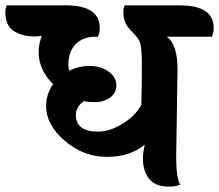

<svg xmlns="http://www.w3.org/2000/svg" viewBox="-103 -689 817 716"><path d="M559 -431 554 -105Q554 -25 569 0Q552 7 527 7Q476 7 453 -22.5Q430 -52 430 -97Q430 -120 437 -150Q383 -104 295.5 -104Q208 -104 138.5 -164Q69 -224 69 -293Q69 -338 95 -375Q41 -429 41 -495Q41 -525 53 -555Q37 -553 26 -553Q-20 -553 -51.5 -573.5Q-83 -594 -83 -642Q-83 -659 -78 -669H143Q269 -669 269 -584Q269 -566 262 -552H252Q206 -552 179 -524Q152 -496 152 -449Q152 -437 155 -425Q190 -443 231.5 -443Q273 -443 302 -422Q331 -401 331 -371Q331 -341 306.5 -324.5Q282 -308 254.5 -308Q227 -308 210 -312Q180 -291 180 -260Q180 -229 201 -213.5Q222 -198 263 -198Q304 -198 351.5 -226Q399 -254 424 -297Q426 -377 426 -444Q426 -511 419.5 -529.5Q413 -548 385 -575.5Q357 -603 357 -642Q357 -659 362 -669H568Q694 -669 694 -584Q694 -566 687 -552H519Q559 -523 559 -431Z"/></svg>

Font: Laila
Style: Bold
Weight: 700
Designer: Hitesh Malaviya
Foundry: Indian Type Foundry
Version: Version 1.302;PS 1.0;hotconv 1.0.78;makeotf.lib2.5.61930; tt